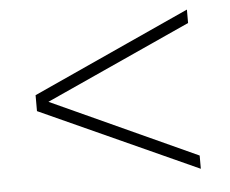

<svg xmlns="http://www.w3.org/2000/svg" viewBox="-40 -655 639 534"><g transform="rotate(-5 279.5 -388.0)"><path d="M60 -365 500 -165.5V-202.5L94 -388L500 -572.5V-610L60 -409.5Z"/></g></svg>

Font: Bodoni* 06
Style: Bold
Weight: 700
Version: Version 2.2